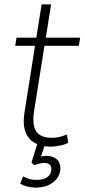

<svg xmlns="http://www.w3.org/2000/svg" viewBox="-20 -658 384 872"><path d="M209 8Q166 8 136.5 -9.5Q107 -27 95 -61Q83 -95 91 -146L139 -450H49L55 -487H145L169 -638H212L188 -487H344L338 -450H182L135 -155Q125 -89 145 -60.5Q165 -32 216 -32Q235 -32 252 -36.5Q269 -41 284 -47L290 -10Q277 -2 253.5 3Q230 8 209 8ZM143 194Q122 194 103 189Q84 184 72 176L85 143Q100 151 113.5 155Q127 159 147 159Q175 159 192.5 148Q210 137 213 116Q215 100 207 91Q199 82 181 82Q171 82 160.5 84.5Q150 87 135 92L123 80L153 -16H189L164 59L147 58Q158 54 170 52Q182 50 192 50Q212 50 227 58Q242 66 249 80.5Q256 95 254 115Q249 150 218.5 172Q188 194 143 194Z"/></svg>

Font: Nunito Sans 10pt SemiCondensed ExtraLight
Style: Italic
Weight: 250
Width: 4
Italic angle: -9°
Designer: Vernon Adams
Foundry: Vernon Adams
Version: Version 3.101;gftools[0.9.27]